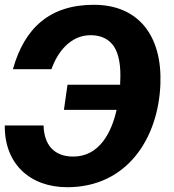

<svg xmlns="http://www.w3.org/2000/svg" viewBox="-21 -772 728 802"><path d="M371 -752C187 -752 81 -655 33 -483H194C219 -555 274 -625 357 -625C400 -625 433 -610 455 -578C476 -545 485 -496 481 -427C481 -424 481 -421 481 -418H261L246 -313H466C445 -219 394 -118 285 -118C203 -118 163 -169 161 -248H-1C-3 -89 103 10 260 10C509 10 640 -193 649 -420C653 -522 630 -604 583 -662C535 -720 464 -752 371 -752Z"/></svg>

Font: Cheyenne Sans
Style: Bold Italic
Weight: 700
Italic angle: -8.13011°
Designer: The Public Sans project authors (U.S. Web Design System), Libre Franklin designed by Pablo Impallari and Rodrigo Fuenzal
Foundry: The Cheyenne Sans Project Authors
Version: Version 2.007